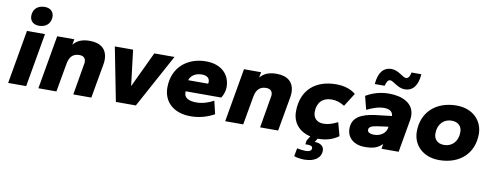

<svg xmlns="http://www.w3.org/2000/svg" viewBox="-71 -1075 4260 1657"><g transform="rotate(10 2059.0 -246.5)"><path d="M169 0 251 -470H93L11 0ZM187 -532C248 -532 289 -569 289 -628C289 -671 260 -701 209 -701C148 -701 107 -664 107 -605C107 -562 136 -532 187 -532Z M740 0 792 -294C795 -311 797 -325 797 -340C797 -435 738 -480 643 -480C575 -480 531 -460 499 -421L508 -470H358L276 0H434L478 -248C489 -315 522 -344 575 -344C612 -344 631 -326 631 -291C631 -284 629 -277 628 -270L582 0Z M1130 0 1386 -470H1209L1061 -157L1023 -470H863L955 0Z M1610 10C1686 10 1753 -9 1817 -44L1790 -158C1745 -133 1692 -116 1640 -116C1575 -116 1532 -136 1532 -184C1532 -189 1532 -192 1533 -195H1844C1863 -223 1874 -259 1874 -291C1874 -403 1794 -480 1662 -480C1498 -480 1371 -376 1371 -200C1371 -77 1459 10 1610 10ZM1645 -362C1692 -362 1714 -341 1714 -309C1714 -302 1713 -297 1711 -293H1537C1550 -337 1594 -362 1645 -362Z M2377 0 2429 -294C2432 -311 2434 -325 2434 -340C2434 -435 2375 -480 2280 -480C2212 -480 2168 -460 2136 -421L2145 -470H1995L1913 0H2071L2115 -248C2126 -315 2159 -344 2212 -344C2249 -344 2268 -326 2268 -291C2268 -284 2266 -277 2265 -270L2219 0Z M2642 208C2733 208 2787 167 2787 104C2787 65 2754 42 2705 42L2725 10H2732C2799 10 2856 -7 2907 -44L2875 -161C2826 -137 2792 -126 2749 -126C2694 -126 2660 -161 2660 -213C2660 -296 2709 -344 2785 -344C2828 -344 2860 -333 2900 -309L2974 -426C2929 -463 2870 -480 2802 -480C2622 -480 2500 -378 2500 -189C2500 -89 2562 -21 2659 2L2634 42L2629 76H2650C2678 76 2692 84 2692 99C2692 121 2675 132 2640 132C2623 132 2588 128 2565 123L2552 194C2583 205 2623 208 2642 208Z M3135 10C3210 10 3251 -4 3290 -43L3283 0H3433L3483 -286C3485 -299 3486 -311 3486 -323C3486 -435 3380 -480 3268 -480C3200 -480 3135 -466 3064 -425L3094 -308C3159 -339 3202 -351 3243 -351C3287 -351 3320 -337 3323 -294L3177 -277C3061 -261 2980 -224 2980 -124C2980 -40 3047 10 3135 10ZM3390 -540C3462 -540 3503 -594 3510 -693H3424C3417 -656 3403 -638 3384 -638C3355 -638 3311 -693 3250 -693C3177 -693 3136 -639 3129 -540H3215C3224 -577 3237 -595 3255 -595C3283 -595 3328 -540 3390 -540ZM3198 -108C3161 -108 3140 -121 3140 -140C3140 -163 3157 -177 3214 -185L3309 -198L3307 -184C3299 -143 3259 -108 3198 -108Z M3788 10C3968 10 4088 -100 4088 -270C4088 -390 3997 -480 3858 -480C3678 -480 3557 -370 3557 -200C3557 -80 3648 10 3788 10ZM3808 -126C3753 -126 3718 -158 3718 -211C3718 -294 3770 -344 3838 -344C3893 -344 3928 -312 3928 -259C3928 -176 3876 -126 3808 -126Z"/></g></svg>

Font: Celebes ExtraBold
Style: Italic
Weight: 800
Italic angle: -10°
Designer: Anugrah Pasau
Foundry: Lafontype
Version: Version 1.000